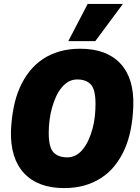

<svg xmlns="http://www.w3.org/2000/svg" viewBox="-20 -955 716 981"><path d="M308 6Q174 6 103 -70Q32 -146 36 -288Q39 -351 50 -406.5Q61 -462 81.5 -508Q102 -554 131.5 -591Q161 -628 199.5 -653.5Q238 -679 285.5 -692.5Q333 -706 390 -706Q525 -706 595.5 -630Q666 -554 661 -412Q659 -350 648 -294Q637 -238 616.5 -192Q596 -146 566.5 -109Q537 -72 498 -46.5Q459 -21 412 -7.5Q365 6 308 6ZM323 -151Q348 -151 368 -162Q388 -173 404 -193Q420 -213 432 -239.5Q444 -266 452.5 -296.5Q461 -327 464.5 -359.5Q468 -392 468 -424Q468 -498 444 -523.5Q420 -549 375 -549Q350 -549 330.5 -538Q311 -527 294.5 -507Q278 -487 266 -460.5Q254 -434 245.5 -403.5Q237 -373 233 -340.5Q229 -308 229 -276Q229 -202 253.5 -176.5Q278 -151 323 -151ZM329 -745 428 -935H608L467 -745Z"/></svg>

Font: Georama ExtraBold
Style: Italic
Weight: 800
Italic angle: -9°
Version: Version 1.001